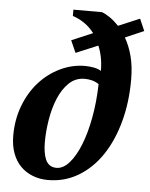

<svg xmlns="http://www.w3.org/2000/svg" viewBox="-54 -795 667 851"><g transform="rotate(5 279.5 -369.0)"><path d="M315 -449Q274 -449 245 -421Q216 -393 198 -349.5Q180 -306 171.5 -254Q163 -202 163 -154Q163 -132 166 -112Q169 -92 175.5 -77Q182 -62 194 -53.5Q206 -45 224 -45Q254 -45 281 -75.5Q308 -106 329 -158.5Q350 -211 363 -281Q376 -351 378 -431Q363 -441 347 -445Q331 -449 315 -449ZM240 -614 334 -654Q315 -679 290.5 -696Q266 -713 238 -722V-750H365Q382 -744 401.5 -730.5Q421 -717 441 -696L536 -736L559 -683L476 -647Q496 -613 508 -567.5Q520 -522 520 -462Q520 -362 496.5 -275.5Q473 -189 430 -125Q387 -61 326 -24.5Q265 12 191 12Q154 12 122.5 -0.5Q91 -13 68.5 -36Q46 -59 33.5 -93Q21 -127 21 -171Q21 -243 44.5 -304.5Q68 -366 108 -410.5Q148 -455 201 -480.5Q254 -506 312 -506Q332 -506 352 -502Q372 -498 383 -490Q383 -522 377.5 -550Q372 -578 362 -601L264 -560Z"/></g></svg>

Font: PTSerif
Style: Bold Italic
Weight: 700
Italic angle: -12°
Designer: A.Korolkova, O.Umpeleva, V.Yefimov
Foundry: ParaType Ltd
Version: Version 1.000W OFL; ttfautohint (v1.2) -l 8 -r 50 -G 200 -x 